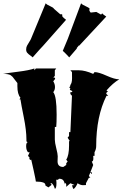

<svg xmlns="http://www.w3.org/2000/svg" viewBox="-22 -1160 760 1192"><path d="M261.7 -1139.6Q269 -1130.4 288.8 -1122.1Q308.6 -1113.8 313.5 -1105L352.1 -1071.3H363.8L365.2 -1057.6Q371.6 -1049.3 388.2 -1037.1Q388.2 -1037.1 247.1 -877.4Q229 -858.9 180.7 -803.7Q177.2 -808.1 165.8 -815.9Q154.3 -823.7 147.2 -832Q140.1 -840.3 140.4 -853.5Q140.6 -866.7 145.8 -876.2Q150.9 -885.7 159.4 -899.2Q168 -912.6 170.4 -918.9ZM481.4 -1139.6Q488.8 -1130.4 509.3 -1121.8Q529.8 -1113.3 535.2 -1105Q528.3 -1098.6 538.6 -1084.5L541.5 -1082L576.2 -1085.9L605.5 -1069.3L612.3 -1077.1Q618.2 -1069.8 637.7 -1057.1L475.1 -882.3Q474.6 -880.9 471.7 -878.4Q468.8 -876 467.3 -877.4L454.1 -861.3L455.6 -859.4L407.7 -803.7Q400.4 -813 376.5 -836.4L367.7 -844.2Q389.2 -894 398.9 -918.9ZM424.8 -9.3 441.4 -11.2 415 -22.5 389.2 0V-15.1Q387.2 -23.4 380.4 -23.4V-14.2Q378.4 -30.8 370.8 -40.5Q363.3 -50.3 344.2 -50.3Q339.8 -43.5 334.2 -43.5Q328.6 -43.5 327.1 -44.4L328.6 -24.9Q328.6 11.7 318.4 11.7Q311 -13.2 298.8 -22.5Q292.5 -22.5 290.5 -21.5L298.8 -12.7L278.8 3.4L260.3 -7.8Q260.3 -22 247.6 -26.4Q231.4 -32.7 200.7 -32.7Q200.7 -38.6 186.8 -102.8Q172.9 -167 171.9 -168.9Q169.9 -167 167.7 -167Q165.5 -167 162.8 -170.2Q160.2 -173.3 160.2 -176Q160.2 -178.7 162.1 -180.7L151.9 -192.4L162.1 -214.8H151.9Q141.1 -227.5 140.4 -250Q139.6 -272.5 149.4 -277.3L142.1 -282.2V-293Q142.1 -350.6 125.5 -432.9Q108.9 -515.1 105 -543H98.6L105 -553.2Q85.9 -575.2 85.9 -625V-644.5Q78.1 -653.8 69.1 -666Q60.1 -678.2 56.2 -682.9Q52.2 -687.5 44.4 -692.9Q32.2 -701.2 -2 -701.2Q16.6 -705.6 88.9 -714.6Q161.1 -723.6 191.4 -734.9V-723.6L200.7 -734.9H327.1L318.4 -723.6V-689L308.6 -678.2Q309.1 -678.7 312.5 -678.7Q320.3 -678.7 320.3 -671.4Q320.3 -669.4 318.4 -667.5L308.6 -655.3Q319.3 -638.7 319.3 -619.6Q319.3 -600.6 308.6 -587.9Q329.6 -563.5 329.6 -448.2Q329.6 -397.5 327.1 -372.1H318.4V-293Q318.4 -275.4 327.4 -239.5Q336.4 -203.6 336.4 -189.9L335.4 -158.2Q335.4 -123.5 371.1 -123.5L389.2 -135.7V-146.5L397.9 -157.2L389.2 -168.9Q406.7 -195.3 406.7 -256.8V-282.2L410.6 -285.2L397.9 -305.2L406.7 -315.9V-339.8H415L424.8 -565.4L415 -576.2V-587.9H424.8Q426.8 -590.3 426.8 -593Q426.8 -595.7 419.2 -598.4Q411.6 -601.1 411.6 -603.3Q411.6 -605.5 415 -610.4L406.7 -620.1L408.2 -619.6Q410.2 -619.6 412.6 -622.6Q415 -625.5 415 -627.4Q415 -629.4 413.1 -630.4Q425.3 -642.6 425.3 -674.3Q425.3 -706.1 424.8 -712.4L415 -723.6H468.3Q506.3 -723.6 556.6 -701.2L564.9 -712.4Q590.3 -712.4 640.1 -689.9Q689.9 -667.5 718.3 -667.5Q679.2 -644.5 639.2 -598.6L648.9 -589.4H647Q643.6 -589.4 640.6 -586.2Q637.7 -583 637.7 -580.1Q637.7 -577.1 639.2 -576.2L649.9 -565.4H639.2Q575.2 -438 575.2 -252.4Q575.2 -233.9 564.9 -214.8V-192.4H556.6L557.6 -178.2Q557.6 -157.2 547.9 -157.2L556.6 -135.7L539.1 -90.3Q540 -92.3 542.2 -92.3Q544.4 -92.3 546.9 -89.1Q549.3 -85.9 549.3 -83.3Q549.3 -80.6 547.9 -79.1L539.1 -90.3L529.8 -67.4L539.1 -56.6H529.8L511.7 -22.5V-11.2Q508.8 -10.3 493.2 -10.3Q477.5 -10.3 459.5 -22.5Q456.1 -13.2 448 -0.5Q439.9 12.2 432.6 12.7Z"/></svg>

Font: Butcherman
Style: Regular
Weight: 400
Version: Version 001.004